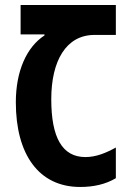

<svg xmlns="http://www.w3.org/2000/svg" viewBox="-20 -734 515 764"><path d="M299 10C353 10 401 -1 441 -25V-147C403 -126 363 -109 320 -109C228 -109 184 -186 184 -339C184 -492 243 -595 356 -595H441V-714H62V-597H157V-593C86 -547 43 -451 43 -327C43 -120 134 10 299 10Z"/></svg>

Font: Noto Sans Georgian ExtraCondensed Bold
Style: Regular
Weight: 700
Width: 2
Designer: Monotype Design Team, Akaki Razmadze
Foundry: Google LLC
Version: Version 2.005